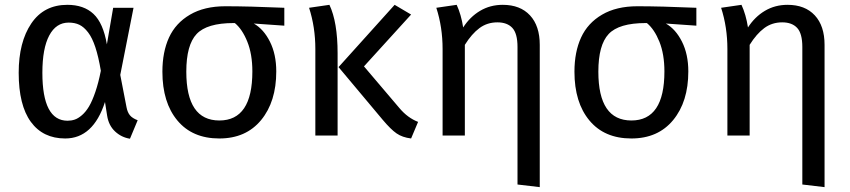

<svg xmlns="http://www.w3.org/2000/svg" viewBox="-20 -559 3507 792"><path d="M257.8 -539.1Q325.7 -539.1 365.7 -501.5Q405.8 -463.9 420.9 -376L446.8 -526.9H530.8L476.1 -250L502 -116.2Q505.9 -95.7 515.9 -83.5Q525.9 -71.3 547.9 -63L516.1 13.2Q481 7.8 454.6 -16.8Q428.2 -41.5 421.9 -82L413.1 -138.2Q364.3 12.2 249 12.2Q157.2 12.2 107.2 -56.4Q57.1 -125 57.1 -258.8Q57.1 -385.3 109.1 -462.2Q161.1 -539.1 257.8 -539.1ZM263.2 -465.8Q211.4 -465.8 183.1 -412.6Q154.8 -359.4 154.8 -258.8Q154.8 -61 258.8 -61Q274.4 -61 288.3 -65.7Q302.2 -70.3 318.1 -84Q334 -97.7 347.2 -119.9Q360.4 -142.1 373.3 -179.7Q386.2 -217.3 396 -267.1Q386.2 -325.2 373.3 -364.3Q360.4 -403.3 343.3 -425.5Q326.2 -447.8 307.4 -456.8Q288.6 -465.8 263.2 -465.8Z M1152.8 -526.9V-453.1L1026.9 -461.9Q1067.4 -439 1093.5 -387Q1119.6 -335 1119.6 -264.2Q1119.6 -139.6 1057.1 -63.7Q994.6 12.2 884.8 12.2Q773.4 12.2 711.7 -62Q649.9 -136.2 649.9 -263.2Q649.9 -344.7 677.2 -404.3Q704.6 -463.9 763.7 -498.5Q822.8 -533.2 909.7 -533.2Q1005.9 -533.2 1152.8 -526.9ZM1021 -264.2Q1021 -335.4 1000.2 -387Q979.5 -438.5 948.7 -463.9H943.8Q833.5 -463.9 791 -418.7Q748.5 -373.5 748.5 -263.2Q748.5 -62 884.8 -62Q1021 -62 1021 -264.2Z M1338.9 -539.1Q1372.6 -467.8 1372.6 -338.9V0H1280.8V-356.9Q1280.8 -446.8 1254.9 -526.9ZM1675.8 -499 1481.4 -285.2 1627.9 -112.8Q1661.6 -72.8 1704.6 -56.2L1675.8 12.2Q1639.6 7.8 1615.7 -8.8Q1591.8 -25.4 1558.6 -64.9L1376.5 -282.2L1607.9 -539.1Z M2053.7 -539.1Q2126 -539.1 2166.3 -495.6Q2206.5 -452.1 2206.5 -374V212.9L2114.7 202.1V-365.2Q2114.7 -420.9 2093.5 -443.8Q2072.3 -466.8 2031.7 -466.8Q1989.7 -466.8 1957.8 -443.1Q1925.8 -419.4 1897.5 -374V0H1805.7V-356.9Q1805.7 -446.8 1779.8 -526.9L1863.8 -539.1Q1882.3 -499 1890.6 -445.8Q1918.5 -489.3 1960.2 -514.2Q2002 -539.1 2053.7 -539.1Z M2852.5 -526.9V-453.1L2726.6 -461.9Q2767.1 -439 2793.2 -387Q2819.3 -335 2819.3 -264.2Q2819.3 -139.6 2756.8 -63.7Q2694.3 12.2 2584.5 12.2Q2473.1 12.2 2411.4 -62Q2349.6 -136.2 2349.6 -263.2Q2349.6 -344.7 2377 -404.3Q2404.3 -463.9 2463.4 -498.5Q2522.5 -533.2 2609.4 -533.2Q2705.6 -533.2 2852.5 -526.9ZM2720.7 -264.2Q2720.7 -335.4 2700 -387Q2679.2 -438.5 2648.4 -463.9H2643.6Q2533.2 -463.9 2490.7 -418.7Q2448.2 -373.5 2448.2 -263.2Q2448.2 -62 2584.5 -62Q2720.7 -62 2720.7 -264.2Z M3228.5 -539.1Q3300.8 -539.1 3341.1 -495.6Q3381.3 -452.1 3381.3 -374V212.9L3289.6 202.1V-365.2Q3289.6 -420.9 3268.3 -443.8Q3247.1 -466.8 3206.5 -466.8Q3164.6 -466.8 3132.6 -443.1Q3100.6 -419.4 3072.3 -374V0H2980.5V-356.9Q2980.5 -446.8 2954.6 -526.9L3038.6 -539.1Q3057.1 -499 3065.4 -445.8Q3093.3 -489.3 3135 -514.2Q3176.8 -539.1 3228.5 -539.1Z"/></svg>

Font: FiraGO
Style: Regular
Weight: 400
Designer: bBox Type
Foundry: bBox Type GmbH
Version: Version 1.001;PS 001.001;hotconv 1.0.88;makeotf.lib2.5.64775